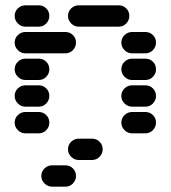

<svg xmlns="http://www.w3.org/2000/svg" viewBox="-20 -510 640 720"><path d="M435 -50Q435 -34 447 -22Q459 -10 475 -10H525Q542 -10 553.5 -22Q565 -34 565 -50Q565 -67 553.5 -78.5Q542 -90 525 -90H475Q459 -90 447 -78.5Q435 -67 435 -50ZM35 -50Q35 -34 47 -22Q59 -10 75 -10H125Q142 -10 153.5 -22Q165 -34 165 -50Q165 -67 153.5 -78.5Q142 -90 125 -90H75Q59 -90 47 -78.5Q35 -67 35 -50ZM435 -150Q435 -134 447 -122Q459 -110 475 -110H525Q542 -110 553.5 -122Q565 -134 565 -150Q565 -167 553.5 -178.5Q542 -190 525 -190H475Q459 -190 447 -178.5Q435 -167 435 -150ZM35 -150Q35 -134 47 -122Q59 -110 75 -110H125Q142 -110 153.5 -122Q165 -134 165 -150Q165 -167 153.5 -178.5Q142 -190 125 -190H75Q59 -190 47 -178.5Q35 -167 35 -150ZM435 -250Q435 -234 447 -222Q459 -210 475 -210H525Q542 -210 553.5 -222Q565 -234 565 -250Q565 -267 553.5 -278.5Q542 -290 525 -290H475Q459 -290 447 -278.5Q435 -267 435 -250ZM35 -250Q35 -234 47 -222Q59 -210 75 -210H125Q142 -210 153.5 -222Q165 -234 165 -250Q165 -267 153.5 -278.5Q142 -290 125 -290H75Q59 -290 47 -278.5Q35 -267 35 -250ZM435 -350Q435 -334 447 -322Q459 -310 475 -310H525Q542 -310 553.5 -322Q565 -334 565 -350Q565 -367 553.5 -378.5Q542 -390 525 -390H475Q459 -390 447 -378.5Q435 -367 435 -350ZM35 -350Q35 -334 47 -322Q59 -310 75 -310H225Q242 -310 253.5 -322Q265 -334 265 -350Q265 -367 253.5 -378.5Q242 -390 225 -390H75Q59 -390 47 -378.5Q35 -367 35 -350ZM235 -450Q235 -434 247 -422Q259 -410 275 -410H425Q442 -410 453.5 -422Q465 -434 465 -450Q465 -467 453.5 -478.5Q442 -490 425 -490H275Q259 -490 247 -478.5Q235 -467 235 -450ZM35 -450Q35 -434 47 -422Q59 -410 75 -410H125Q142 -410 153.5 -422Q165 -434 165 -450Q165 -467 153.5 -478.5Q142 -490 125 -490H75Q59 -490 47 -478.5Q35 -467 35 -450ZM135 150Q135 166 147 178Q159 190 175 190H225Q242 190 253.5 178Q265 166 265 150Q265 133 253.5 121.5Q242 110 225 110H175Q159 110 147 121.5Q135 133 135 150ZM235 50Q235 66 247 78Q259 90 275 90H325Q342 90 353.5 78Q365 66 365 50Q365 33 353.5 21.5Q342 10 325 10H275Q259 10 247 21.5Q235 33 235 50Z"/></svg>

Font: Matrix Sans Raster
Style: Regular
Weight: 400
Designer: Brad Neil
Version: Version 1.100